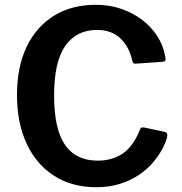

<svg xmlns="http://www.w3.org/2000/svg" viewBox="-20 -772 759 802"><path d="M381 -752Q436 -752 485 -735.5Q534 -719 573 -689.5Q612 -660 637 -621Q662 -582 670 -537Q673 -523 670.5 -519Q668 -515 660 -514L546 -506Q538 -506 536 -509.5Q534 -513 532 -520Q520 -576 483 -611.5Q446 -647 385 -647Q300 -647 253 -581Q206 -515 206 -373Q206 -233 251.5 -167Q297 -101 388 -101Q450 -101 494 -131.5Q538 -162 566 -234Q569 -242 584 -239L669 -221Q673 -220 676.5 -216Q680 -212 678 -199Q672 -176 657 -148Q642 -120 618 -92Q594 -64 559.5 -41Q525 -18 481 -4Q437 10 382 10Q280 10 205.5 -38Q131 -86 91 -172.5Q51 -259 51 -375Q51 -492 91 -576Q131 -660 205 -706Q279 -752 381 -752Z"/></svg>

Font: Libre Franklin SemiBold
Style: Regular
Weight: 600
Designer: Pablo Impallari, Rodrigo Fuenzalida, Nhung Nguyen
Foundry: Impallari Type
Version: Version 3.000